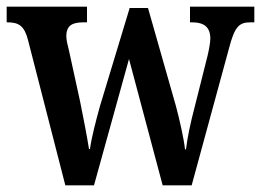

<svg xmlns="http://www.w3.org/2000/svg" viewBox="-21 -556 783 576"><path d="M63 -436 175 0H261L366 -379L467 0H554L666 -411C683 -477 697 -489 730 -489H742V-536H549V-489H555C592 -489 610 -474 610 -440C610 -429 606 -407 602 -390L563 -235C549 -182 541 -141 537 -108H534C531 -138 518 -196 507 -237L423 -532H368L279 -238C267 -195 253 -141 249 -109H246C241 -141 229 -205 219 -253L186 -404C182 -419 178 -436 178 -447C178 -480 196 -489 230 -489H240V-536H-1V-489H1C35 -489 52 -479 63 -436Z"/></svg>

Font: Noto Serif Armenian Condensed SemiBold
Style: Regular
Weight: 600
Width: 3
Designer: Monotype Design Team
Foundry: Monotype Imaging Inc.
Version: Version 2.008